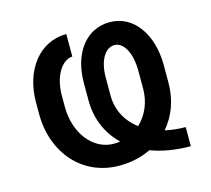

<svg xmlns="http://www.w3.org/2000/svg" viewBox="-86 -655 842 765"><g transform="rotate(-15 335.0 -272.0)"><path d="M611.2 8.5V-70.3C580.6 -70.3 552.6 -73.5 526.6 -79.5C567.5 -126.4 590.6 -188.6 590.6 -258.9V-331C590.6 -456 527 -552.6 426.1 -552.6C327.1 -552.6 264.6 -465.2 264.6 -345.9V-273.1C264.6 -198.5 291.9 -132.1 344.1 -82.4C335.6 -81 326.7 -80.3 317.5 -80.3C230.8 -80.3 166.9 -165.8 166.9 -272V-320C166.9 -398.4 203.5 -456.7 247.5 -458.8V-551.5C135.7 -551.5 60.4 -452.1 60.4 -320V-272C60.4 -112.6 163.4 9.9 317.5 9.9C366.1 9.9 409.8 -0.4 447.4 -18.8C494 -1.1 548.7 8.5 611.2 8.5ZM354.4 -269.5V-343C354.4 -411.6 381.7 -459.5 420.8 -459.5C459.5 -459.5 486.9 -408.4 486.9 -335.2V-261.7C486.9 -206 464.8 -156.2 429 -123.2C381.4 -158.7 354.4 -210.2 354.4 -269.5Z"/></g></svg>

Font: Magic Ui Pro Medium
Style: Regular
Weight: 500
Designer: Stefan Endress, Andreas Faust
Version: Version 1.000;FEAKit 1.0